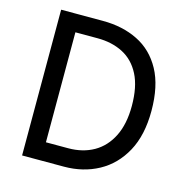

<svg xmlns="http://www.w3.org/2000/svg" viewBox="-107 -826 884 925"><g transform="rotate(15 335.0 -363.5)"><path d="M167 0V-91H290.5Q363 -91 417.8 -122.2Q472.5 -153.5 503.2 -215Q534 -276.5 534 -367Q534 -462.5 503.2 -522.5Q472.5 -582.5 417.5 -611Q362.5 -639.5 290 -639.5H163V-727H293Q392 -727 468.2 -689.2Q544.5 -651.5 588 -572Q631.5 -492.5 631.5 -368Q631.5 -247 586.8 -165Q542 -83 465.5 -41.5Q389 0 293.5 0ZM85 0V-727H179.5V0Z"/></g></svg>

Font: Spline Sans
Style: Regular
Weight: 400
Designer: Eben Sorkin, Mirko Velimirovic
Foundry: Sorkin Type
Version: Version 1.001